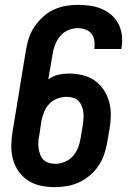

<svg xmlns="http://www.w3.org/2000/svg" viewBox="-20 -763 540 791"><path d="M206 8Q176 8 147.5 2Q119 -4 96 -19Q73 -34 57 -56.5Q41 -79 33.5 -106.5Q26 -134 26.5 -163.5Q27 -193 32 -222L87 -557Q91 -582 99 -606.5Q107 -631 122 -653Q137 -675 157 -693.5Q177 -712 201 -723Q225 -734 250 -738.5Q275 -743 300 -743Q326 -743 351 -739.5Q376 -736 398.5 -726.5Q421 -717 439 -701.5Q457 -686 468 -664.5Q479 -643 482 -618Q485 -593 481 -567Q480 -565 480 -563.5Q480 -562 480 -561H368Q368 -562 368 -562.5Q368 -563 369 -564Q371 -580 368.5 -596.5Q366 -613 356.5 -624.5Q347 -636 332 -641.5Q317 -647 300 -647Q281 -647 261.5 -639Q242 -631 228.5 -615Q215 -599 207.5 -580Q200 -561 197 -542L179 -436Q198 -450 219.5 -455Q241 -460 262 -460Q292 -460 319.5 -453.5Q347 -447 369.5 -431.5Q392 -416 407 -393.5Q422 -371 429.5 -344Q437 -317 436.5 -288Q436 -259 431 -230L422 -178Q418 -153 409.5 -128Q401 -103 386.5 -81Q372 -59 351 -41Q330 -23 306 -12Q282 -1 256.5 3.5Q231 8 206 8ZM207 -88Q227 -88 246.5 -96Q266 -104 280 -119.5Q294 -135 301.5 -154.5Q309 -174 312 -193L321 -246Q323 -259 324 -273Q325 -287 323.5 -300Q322 -313 317 -325.5Q312 -338 303.5 -347Q295 -356 282 -360Q269 -364 256 -364Q237 -364 218 -357.5Q199 -351 184.5 -336.5Q170 -322 162.5 -303.5Q155 -285 151 -267L142 -207Q139 -193 138 -179Q137 -165 139 -152Q141 -139 145.5 -126.5Q150 -114 159 -105Q168 -96 181 -92Q194 -88 207 -88Z"/></svg>

Font: Iosevka SS04 Oblique
Style: Bold
Weight: 700
Italic angle: -9°
Monospace: yes
Designer: Belleve Invis
Foundry: Belleve Invis
Version: Version 19.0.0; ttfautohint (v1.8.4)